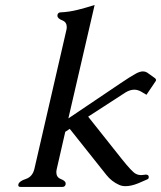

<svg xmlns="http://www.w3.org/2000/svg" viewBox="-20 -734 633 754"><path d="M236.3 -216.3 203.1 -71.3Q201.2 -63.5 201.2 -57.6Q201.2 -38.1 218.3 -31.2Q238.3 -23.4 237.8 -13.2Q237.8 -11.7 237.8 -10.3Q235.4 0 225.6 0H60.1Q51.8 0 51.8 -6.8Q51.8 -8.3 52.2 -10.3Q55.2 -22.5 81.5 -31.2Q107.9 -40 115.2 -71.3L240.2 -613.8Q242.2 -621.6 242.2 -627.4Q242.2 -647 225.1 -653.8Q205.1 -661.6 205.6 -672.4Q205.6 -673.8 205.6 -675.3Q208 -685.5 218.3 -685.5Q251.5 -687 284.7 -695.3Q317.9 -703.6 351.6 -714.4L248.5 -269L453.6 -407.2Q489.3 -431.6 515.1 -445.8Q530.3 -453.6 541.5 -453.6Q550.3 -453.6 557.6 -449.2L588.9 -426.8Q592.8 -423.3 592.8 -419.9Q592.8 -416.5 589.8 -413.1L555.2 -361.8L533.7 -374.5Q520.5 -381.8 507.3 -381.8Q490.7 -381.8 473.1 -371.1Q390.1 -317.9 326.2 -275.9L458 -109.9Q499 -58.6 512.7 -51.8Q522.5 -46.4 534.7 -46.4Q539.6 -46.4 544.9 -47.4Q548.8 -48.3 552.7 -48.3Q562.5 -48.3 564 -41Q564.5 -38.1 564 -36.1Q563 -31.2 557.6 -29.3L522.9 -14.2Q495.1 -2.9 472.7 -2.9Q458.5 -2.9 447.3 -8.3Q418.5 -21 397.9 -46.9L253.9 -228Q249 -224.1 236.3 -216.3Z"/></svg>

Font: Caudex
Style: Italic
Weight: 400
Italic angle: -13°
Version: Version 1.04